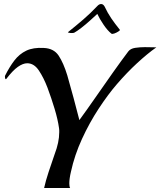

<svg xmlns="http://www.w3.org/2000/svg" viewBox="-20 -933 796 953"><path d="M199 0Q207 -36 221 -78.5Q235 -121 251 -167Q274 -227 274 -276Q274 -281 274 -286.5Q274 -292 273 -297Q267 -340 251 -393Q235 -446 216 -497Q197 -547 173 -583Q149 -619 115 -619Q94 -619 68.5 -601Q43 -583 11 -541Q10 -540 9 -540Q6 -540 5 -547Q4 -554 5 -557Q27 -601 51.5 -633Q76 -665 110.5 -681.5Q145 -698 197 -695Q247 -693 271 -657Q295 -621 314 -559Q329 -507 345 -447.5Q361 -388 374 -337Q412 -389 455 -451Q498 -513 540.5 -573Q583 -633 617 -678Q628 -692 651 -695.5Q674 -699 699 -699Q715 -699 730 -698.5Q745 -698 756 -698Q712 -667 661 -620Q610 -573 560 -515Q516 -464 470 -394Q424 -324 387 -243.5Q350 -163 332 -80Q328 -63 326 -48.5Q324 -34 324 -23Q324 -7 328 0ZM533 -766Q514 -781 494 -810.5Q474 -840 463 -864Q450 -852 428 -832Q406 -812 384 -795Q362 -778 349 -771Q348 -770 344 -769.5Q340 -769 335 -769Q328 -769 322 -770.5Q316 -772 317 -773Q357 -805 393 -836Q429 -867 463 -903Q472 -913 482 -913Q492 -913 499 -901Q514 -869 532 -842.5Q550 -816 575 -785Q577 -783 568 -777Q559 -771 548 -767Q537 -763 533 -766Z"/></svg>

Font: Playball
Style: Regular
Weight: 400
Designer: Robert E. Leuschke
Foundry: Robert E. Leuschke
Version: Version 1.010